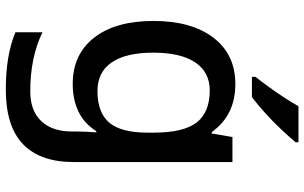

<svg xmlns="http://www.w3.org/2000/svg" viewBox="-213 -593 1046 660"><g transform="rotate(90 310.0 -263.0)"><path d="M269 -549Q376 -549 434 -468H439L451 -539H537V7Q537 122 475.5 181Q414 240 288 240Q229 240 180.5 232Q132 224 91 207V114Q177 156 294 156Q360 156 396 118.5Q432 81 432 13V-5Q432 -18 433 -39Q434 -60 435 -71H431Q404 -29 363 -9.5Q322 10 269 10Q167 10 109.5 -63.5Q52 -137 52 -268Q52 -398 109.5 -473.5Q167 -549 269 -549ZM291 -461Q228 -461 194.5 -411Q161 -361 161 -267Q161 -173 194.5 -124Q228 -75 293 -75Q367 -75 401.5 -115.5Q436 -156 436 -248V-268Q436 -371 401 -416Q366 -461 291 -461ZM469 -756Q454 -738 427 -709Q400 -680 369 -652Q338 -624 314 -606H244V-618Q259 -637 278 -663Q297 -689 315 -716.5Q333 -744 345 -766H469Z"/></g></svg>

Font: Noto Sans Medium
Style: Regular
Weight: 500
Designer: Monotype Design Team
Foundry: Monotype Imaging Inc.
Version: Version 2.007